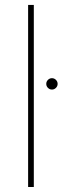

<svg xmlns="http://www.w3.org/2000/svg" viewBox="-20 -747 259 767"><path d="M115.1 -727.3V0H92.3V-727.3ZM187.5 -389.2Q178.3 -389.2 171.5 -396Q164.8 -402.7 164.8 -411.9Q164.8 -421.2 171.5 -427.9Q178.3 -434.7 187.5 -434.7Q196.7 -434.7 203.5 -427.9Q210.2 -421.2 210.2 -411.9Q210.2 -402.7 203.5 -396Q196.7 -389.2 187.5 -389.2Z"/></svg>

Font: Inter UI Thin
Style: Regular
Weight: 100
Designer: Rasmus Andersson
Foundry: rsms
Version: 3.2;8d6f07862